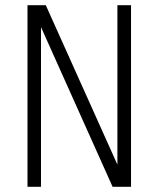

<svg xmlns="http://www.w3.org/2000/svg" viewBox="-20 -720 610 740"><path d="M432.5 -700H485V0H414L138 -615.5V0H86V-700H156.5L432.5 -85.5Z"/></svg>

Font: League Mono Narrow UltraLight
Style: Regular
Weight: 200
Width: 3
Designer: Tyler Finck
Foundry: The League of Moveable Type / Tyler Finck
Version: Version 2.210